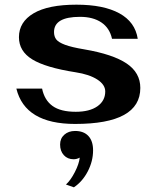

<svg xmlns="http://www.w3.org/2000/svg" viewBox="-20 -520 670 821"><path d="M50 -141H160Q170 -92 204.5 -67Q239 -42 304 -42Q363 -42 396.5 -65.5Q430 -89 430 -129Q430 -158 396 -180Q362 -202 303 -211Q175 -231 118 -266Q61 -301 61 -361Q61 -426 123.5 -463Q186 -500 307 -500Q423 -500 490.5 -463Q558 -426 569 -354H459Q449 -400 413.5 -424Q378 -448 322 -448Q211 -448 211 -383Q211 -364 220.5 -351.5Q230 -339 258 -328.5Q286 -318 340 -309Q463 -288 521.5 -248.5Q580 -209 580 -144Q580 10 301 10Q87 10 50 -141ZM262 269Q282 251 300 216Q318 181 321 154Q308 161 295 161Q269 161 253 143.5Q237 126 237 98Q237 72 255 56Q273 40 301 40Q338 40 358 61.5Q378 83 378 123Q378 169 355.5 212.5Q333 256 296 281Z"/></svg>

Font: Fahkwang
Style: Bold
Weight: 700
Designer: Suppakit Chalermlarp | Katatrad Co.,Ltd.
Foundry: Cadson Demak Co.,Ltd.
Version: Version 1.000; ttfautohint (v1.6)